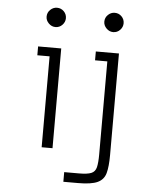

<svg xmlns="http://www.w3.org/2000/svg" viewBox="-58 -743 748 951"><g transform="rotate(5 316.0 -267.0)"><path d="M293 161V113H366Q408 113 427.5 105Q447 97 452.5 74.5Q458 52 458 10V-452H397V-496H512V9Q512 66 503 99Q494 132 463 146.5Q432 161 366 161ZM171 0V-452H110V-496H225V0ZM187 -599Q168 -599 153.5 -613.5Q139 -628 139 -647Q139 -667 153.5 -681Q168 -695 187 -695Q207 -695 221 -681Q235 -667 235 -647Q235 -628 221 -613.5Q207 -599 187 -599ZM474 -599Q455 -599 440.5 -613.5Q426 -628 426 -647Q426 -667 440.5 -681Q455 -695 474 -695Q494 -695 508 -681Q522 -667 522 -647Q522 -628 508 -613.5Q494 -599 474 -599Z"/></g></svg>

Font: Atkinson Hyperlegible Mono ExtraLight
Style: Regular
Weight: 200
Monospace: yes
Designer: Elliott Scott, Megan Eiswerth, Linus Boman, Theodore Petrosky, Letters from Sweden
Foundry: Applied Design Works, Letters from Sweden
Version: Version 2.001